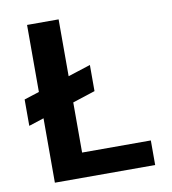

<svg xmlns="http://www.w3.org/2000/svg" viewBox="-79 -769 752 839"><g transform="rotate(-10 296.5 -350.0)"><path d="M30 -264V-381L337 -480V-364ZM97 0V-700H237V-109H542V0Z"/></g></svg>

Font: DM Sans 10pt ExtraBold
Style: Regular
Weight: 800
Version: Version 4.004;gftools[0.9.30]